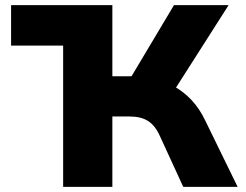

<svg xmlns="http://www.w3.org/2000/svg" viewBox="-20 -725 953 745"><path d="M23 -548V-705H416V-548ZM225 0V-705H416V-429H503L476 -405L655 -705H867L652 -368L567 -421Q614 -412 653 -391Q692 -370 723 -337Q754 -304 776 -258L902 0H691L600 -198Q582 -238 554.5 -255.5Q527 -273 483 -273H416V0Z"/></svg>

Font: Nunito Sans 8pt Black
Style: Regular
Weight: 900
Version: Version 3.101;gftools[0.9.27]